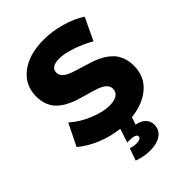

<svg xmlns="http://www.w3.org/2000/svg" viewBox="-269 -833 1184 1184"><g transform="rotate(-45 323.0 -240.5)"><path d="M621.1 -208Q621.1 -114.7 556.6 -59.1Q492.2 -3.4 388.2 7.8L371.1 56.2Q413.1 65.4 433.1 86.9Q453.1 108.4 453.1 137.2Q453.1 185.1 416.5 209.5Q379.9 233.9 325.2 233.9Q269.5 233.9 214.8 213.9L243.2 133.8Q267.1 143.1 293.9 143.1Q312 143.1 323 137Q334 130.9 334 121.1Q334 110.4 319.1 104.2Q304.2 98.1 280.8 98.1H256.8L286.1 7.8Q210.4 -0.5 139.6 -29.5Q68.8 -58.6 16.1 -103L86.9 -246.1Q139.6 -199.2 212.2 -169.2Q284.7 -139.2 340.8 -139.2Q382.3 -139.2 405.8 -154.3Q429.2 -169.4 429.2 -198.2Q429.2 -217.8 416.5 -232.4Q403.8 -247.1 382.6 -256.8Q361.3 -266.6 333.5 -274.7Q305.7 -282.7 275.1 -291.3Q244.6 -299.8 214.1 -310.1Q183.6 -320.3 155.8 -336.4Q127.9 -352.5 106.7 -373.5Q85.4 -394.5 72.8 -426.5Q60.1 -458.5 60.1 -499Q60.1 -597.7 136.5 -656.2Q212.9 -714.8 339.8 -714.8Q415.5 -714.8 489.7 -693.6Q564 -672.4 620.1 -636.2L550.8 -490.2Q494.6 -522.9 431.4 -543.9Q368.2 -564.9 325.2 -564.9Q291 -564.9 271.5 -552.7Q252 -540.5 252 -516.1Q252 -497.1 264.6 -482.4Q277.3 -467.8 298.6 -458Q319.8 -448.2 347.7 -439.7Q375.5 -431.2 406 -422.1Q436.5 -413.1 467 -402.3Q497.6 -391.6 525.4 -374.8Q553.2 -357.9 574.5 -336.4Q595.7 -314.9 608.4 -282Q621.1 -249 621.1 -208Z"/></g></svg>

Font: Montserrat-Arabic
Style: Bold
Weight: 700
Designer: Mohamed Gaber
Foundry: Kief Type Foundry
Version: Version 5.008;PS 005.008;hotconv 1.0.88;makeotf.lib2.5.64775